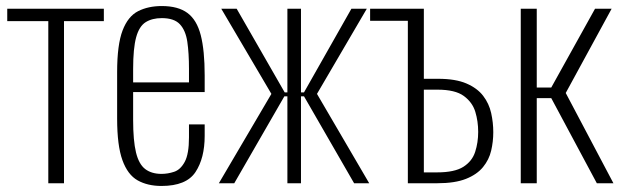

<svg xmlns="http://www.w3.org/2000/svg" viewBox="-20 -607 2060 636"><path d="M140 0V-537H4V-578H324V-537H192V0Z M515 9Q469 9 436 -9.5Q403 -28 385.5 -76.5Q368 -125 368 -214V-368Q368 -459 386 -506Q404 -553 437.5 -570Q471 -587 516 -587Q570 -587 601 -564Q632 -541 645 -490.5Q658 -440 658 -357V-302H421V-210Q421 -141 430.5 -102Q440 -63 461 -47Q482 -31 515 -31Q536 -31 557 -38Q578 -45 592 -71Q606 -97 606 -152V-195H658V-157Q658 -83 627.5 -37Q597 9 515 9ZM421 -334H606V-379Q606 -431 600.5 -468.5Q595 -506 576 -526.5Q557 -547 516 -547Q484 -547 462.5 -533.5Q441 -520 431 -483.5Q421 -447 421 -378Z M705 0 879 -296 713 -578H764L923 -301H932V-578H977V-301H987L1144 -578H1195L1030 -296L1203 0H1153L987 -288H977V0H932V-288H922L756 0Z M1331 0V-538H1206V-578H1384V-346H1431Q1489 -346 1525 -330.5Q1561 -315 1580.5 -289.5Q1600 -264 1607 -232.5Q1614 -201 1614 -169Q1614 -138 1607 -108Q1600 -78 1580 -53.5Q1560 -29 1523.5 -14.5Q1487 0 1428 0ZM1384 -36H1428Q1486 -36 1515 -54.5Q1544 -73 1554 -104Q1564 -135 1564 -170Q1564 -205 1554.5 -236.5Q1545 -268 1516.5 -289Q1488 -310 1429 -310H1384Z M1705 0V-578H1758V-317H1806L1951 -578H2006L1854 -299L2012 0H1957L1806 -282H1758V0Z"/></svg>

Font: Oswald ExtraLight
Style: Regular
Weight: 250
Designer: Vernon Adams
Foundry: Vernon Adams
Version: Version 4.100; ttfautohint (v1.8.1.43-b0c9)